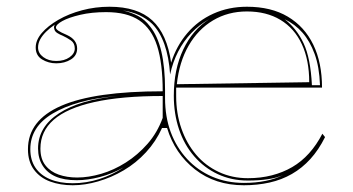

<svg xmlns="http://www.w3.org/2000/svg" viewBox="-20 -535 1047 570"><path d="M196 15Q159 15 129 4Q99 -7 81 -31Q63 -55 63 -92Q63 -178 162 -221Q261 -264 463 -264Q463 -347 446.5 -398.5Q430 -450 393.5 -474.5Q357 -499 295 -499Q252 -499 218 -491Q184 -483 165 -472.5Q146 -462 146 -453Q146 -449 153 -444Q160 -439 179 -431Q209 -417 209 -391Q209 -370 190.5 -358.5Q172 -347 147 -347Q124 -347 105 -358.5Q86 -370 86 -394Q86 -416 104 -437Q122 -458 153 -476Q184 -494 223.5 -504.5Q263 -515 305 -515Q388 -515 432 -474.5Q476 -434 488 -349Q504 -399 536 -436.5Q568 -474 613.5 -494.5Q659 -515 713 -515Q785 -515 834.5 -485.5Q884 -456 910 -402.5Q936 -349 936 -275H503V-250Q503 -198 518.5 -153.5Q534 -109 562 -76Q590 -43 629.5 -24.5Q669 -6 716 -6Q754 -6 787 -14.5Q820 -23 847.5 -39Q875 -55 897.5 -80Q920 -105 937 -138L945 -128Q926 -90 901.5 -63Q877 -36 846.5 -18.5Q816 -1 780 7Q744 15 704 15Q619 15 559 -32Q499 -79 476 -155H461Q443 -115 413.5 -83Q384 -51 347.5 -29.5Q311 -8 271.5 3.5Q232 15 196 15ZM209 -8Q243 -8 280.5 -19Q318 -30 353.5 -52.5Q389 -75 418 -108Q447 -141 463 -185V-250Q341 -250 260 -232Q179 -214 139.5 -179.5Q100 -145 100 -94Q100 -63 115 -44Q130 -25 154.5 -16.5Q179 -8 209 -8ZM505 -285 898 -291Q898 -357 876 -404Q854 -451 812.5 -476Q771 -501 713 -501Q657 -501 612.5 -474.5Q568 -448 540 -399.5Q512 -351 505 -285ZM906 -282H930Q928 -337 914 -375Q900 -413 878 -438Q856 -463 825 -478Q861 -450 881.5 -406Q902 -362 906 -282ZM147 -354Q171 -354 186.5 -365Q202 -376 202 -391Q202 -407 190.5 -415Q179 -423 166 -429Q158 -432 150 -437Q142 -442 141 -450Q139 -456 143 -462Q128 -452 116.5 -440.5Q105 -429 99 -417.5Q93 -406 93 -394Q93 -377 108.5 -365.5Q124 -354 147 -354ZM196 9Q236 9 275 -3.5Q314 -16 347 -38Q313 -19 276.5 -9.5Q240 0 208 0Q170 0 145 -11Q120 -22 106.5 -43.5Q93 -65 93 -94Q93 -158 155 -198.5Q217 -239 329 -250Q266 -245 218 -231.5Q170 -218 136.5 -198Q103 -178 86.5 -151.5Q70 -125 70 -92Q70 -60 85 -37.5Q100 -15 128.5 -3Q157 9 196 9ZM345 -504Q370 -498 390 -487.5Q410 -477 425 -457Q448 -429 459 -382Q470 -335 470 -269V-244Q470 -188 487 -142.5Q504 -97 535.5 -63Q567 -29 610 -10.5Q653 8 704 8Q739 8 768.5 2Q798 -4 820 -15Q802 -7 775.5 -3Q749 1 716 1Q667 1 626.5 -18Q586 -37 556.5 -71Q527 -105 511.5 -151Q496 -197 496 -251Q496 -329 524 -388Q552 -447 601 -478Q572 -462 548.5 -437.5Q525 -413 509 -382Q493 -351 485 -314Q478 -417 432 -464Q415 -480 393.5 -490Q372 -500 345 -504Z"/></svg>

Font: Kalnia Glaze Thin ExtraLight
Style: Regular
Weight: 250
Version: Version 1.110